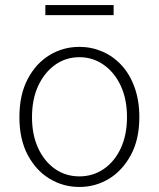

<svg xmlns="http://www.w3.org/2000/svg" viewBox="-20 -729 630 762"><path d="M295 13Q231 13 177 -19.5Q123 -52 90 -114Q57 -176 57 -264Q57 -353 90 -415.5Q123 -478 177 -510.5Q231 -543 295 -543Q343 -543 386 -524.5Q429 -506 462 -470.5Q495 -435 514 -382.5Q533 -330 533 -264Q533 -176 499.5 -114Q466 -52 412.5 -19.5Q359 13 295 13ZM295 -29Q349 -29 392 -58.5Q435 -88 459.5 -141Q484 -194 484 -264Q484 -335 459.5 -388Q435 -441 392 -471.5Q349 -502 295 -502Q241 -502 198.5 -471.5Q156 -441 131.5 -388Q107 -335 107 -264Q107 -194 131.5 -141Q156 -88 198.5 -58.5Q241 -29 295 -29ZM160 -669V-709H431V-669Z"/></svg>

Font: Noto Sans JP ExtraLight
Style: Regular
Weight: 250
Designer: Ryoko NISHIZUKA  (kana, bopomofo & ideographs); Paul D. Hunt (Latin, Greek & Cyrillic); Sandoll Communications , Soo-you
Foundry: Adobe
Version: Version 2.004-H2;hotconv 1.0.118;makeotfexe 2.5.65603